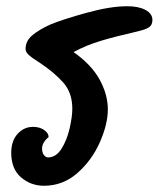

<svg xmlns="http://www.w3.org/2000/svg" viewBox="-20 -581 509 616"><path d="M212 -232Q212 -283 183.5 -315.5Q155 -348 107 -380Q83 -395 72.5 -404.5Q62 -414 62 -424Q62 -450 84.5 -468.5Q107 -487 143 -503Q182 -519 258 -540Q334 -561 388 -561Q425 -561 447 -549Q469 -537 469 -517Q469 -502 460 -495Q451 -488 432 -483L408 -477Q350 -464 303.5 -450Q257 -436 216 -414Q274 -373 300 -325Q326 -277 326 -230Q326 -183 300.5 -125Q275 -67 228.5 -26Q182 15 121 15Q79 15 47.5 -12Q16 -39 16 -91Q16 -129 36.5 -151.5Q57 -174 86 -174Q107 -174 121.5 -164Q136 -154 136 -141Q134 -140 129 -135Q124 -130 119.5 -122Q115 -114 115 -104Q115 -91 121 -83.5Q127 -76 134 -76Q160 -76 177.5 -104Q195 -132 203.5 -169.5Q212 -207 212 -232Z"/></svg>

Font: Sriracha
Style: Regular
Weight: 400
Designer: Suppakit Chalermlarp
Version: Version 1.002g